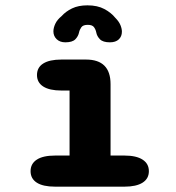

<svg xmlns="http://www.w3.org/2000/svg" viewBox="-20 -699 659 719"><path d="M186.5 0Q141 0 117.8 -15Q94.5 -30 94.5 -58Q94.5 -86 117.8 -101.2Q141 -116.5 186.5 -116.5H240.5V-360H210Q165.5 -360 142 -375Q118.5 -390 118.5 -418Q118.5 -446.5 142 -461.2Q165.5 -476 210 -476H302Q394 -476 394 -384V-116.5H446Q490.5 -116.5 514 -101.2Q537.5 -86 537.5 -58Q537.5 -30 514 -15Q490.5 0 446 0ZM391.5 -540.5Q365.5 -540.5 354.2 -552Q343 -563.5 340.5 -577.5Q338.5 -588 332.2 -597Q326 -606 308.5 -606Q291 -606 284.5 -596.8Q278 -587.5 276 -577.5Q273 -563 262 -551.8Q251 -540.5 224.5 -540.5Q204.5 -540.5 192.2 -552.2Q180 -564 180 -581.5Q180 -594.5 187 -609.8Q194 -625 210.5 -638.5Q226 -656 249.8 -667.5Q273.5 -679 307.5 -679Q345 -679 370.8 -665.2Q396.5 -651.5 412 -632Q425.5 -618.5 431 -605Q436.5 -591.5 436.5 -580.5Q436.5 -562.5 424.8 -551.5Q413 -540.5 391.5 -540.5Z"/></svg>

Font: Sono ExtraLight Monospace
Style: Bold
Weight: 700
Version: Version 2.112